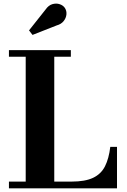

<svg xmlns="http://www.w3.org/2000/svg" viewBox="-20 -1022 688 1042"><path d="M287.5 -884 156.5 -832.5 137.5 -857 227.5 -970.5Q243.5 -993.5 264.5 -999.5Q285.5 -1005.5 304 -999.2Q322.5 -993 332 -979Q342.5 -963 340.5 -943.2Q338.5 -923.5 325 -907Q311.5 -890.5 287.5 -884ZM615 0H28.5V-36.5H119.5V-714H28.5V-750H364.5V-714H274.5V-36.5H369Q442 -36.5 485.2 -57Q528.5 -77.5 549.8 -119.5Q571 -161.5 578.5 -225H615Z"/></svg>

Font: Bodoni* 06pt
Style: Bold
Weight: 700
Version: Version 2.3